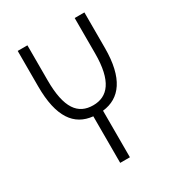

<svg xmlns="http://www.w3.org/2000/svg" viewBox="-172 -819 848 925"><g transform="rotate(-30 252.0 -357.0)"><path d="M225 0H279V-259C378 -270 438 -349 438 -516V-714H384V-517C384 -364 333 -305 252 -305C168 -305 121 -364 121 -519V-714H67V-516C67 -347 124 -269 225 -259Z"/></g></svg>

Font: Noto Sans Georgian ExtraCondensed Light
Style: Regular
Weight: 300
Width: 2
Designer: Monotype Design Team, Akaki Razmadze
Foundry: Google LLC
Version: Version 2.005